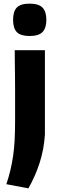

<svg xmlns="http://www.w3.org/2000/svg" viewBox="-20 -816 328 1056"><path d="M143 -618Q94 -618 73 -639Q52 -660 52 -707Q52 -754 73 -775Q94 -796 143 -796Q193 -796 214 -774Q235 -752 235 -707Q235 -662 214 -640Q193 -618 143 -618ZM15 197Q28 158 37 120.5Q46 83 52 42.5Q58 2 60.5 -45.5Q63 -93 63 -153Q63 -162 63 -187Q63 -212 63 -246Q63 -280 63 -320Q63 -360 62.5 -400Q62 -440 61.5 -476.5Q61 -513 61 -540H227V-76Q222 5 198 79.5Q174 154 136 220Z"/></svg>

Font: Encode Sans Normal
Style: Bold
Weight: 700
Designer: Pablo Impallari, Andres Torresi
Foundry: Pablo Impallari, Andres Torresi
Version: Version 1.000; ttfautohint (v1.00) -l 8 -r 50 -G 200 -x 14 -